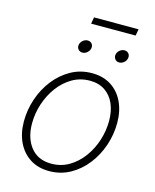

<svg xmlns="http://www.w3.org/2000/svg" viewBox="-124 -912 813 1007"><g transform="rotate(15 283.0 -409.0)"><path d="M239.7 10.7Q180.2 10.7 136.7 -16.8Q93.3 -44.4 69.3 -93.8Q45.4 -143.1 45.4 -208Q45.4 -270.5 65.7 -330.3Q85.9 -390.1 123.5 -438.2Q161.1 -486.3 212.6 -515.1Q264.2 -543.9 326.7 -543.9Q386.2 -543.9 429.7 -516.4Q473.1 -488.8 496.8 -439.5Q520.5 -390.1 520.5 -325.2Q520.5 -262.7 500.2 -202.6Q480 -142.6 442.4 -94.5Q404.8 -46.4 353.3 -17.8Q301.8 10.7 239.7 10.7ZM240.7 -29.8Q294.4 -29.8 337.6 -55.7Q380.9 -81.5 412.1 -124.3Q443.4 -167 460 -219.2Q476.6 -271.5 476.6 -324.7Q476.6 -377.4 459 -417.5Q441.4 -457.5 407.7 -480.2Q374 -502.9 325.7 -502.9Q273.4 -502.9 230.2 -477.8Q187 -452.6 155.5 -410.2Q124 -367.7 106.7 -315.2Q89.4 -262.7 89.4 -208Q89.4 -128.9 128.9 -79.3Q168.5 -29.8 240.7 -29.8ZM447.8 -634.8Q433.6 -634.8 425.3 -645Q417 -655.3 418.9 -669.4Q421.4 -683.6 433.3 -693.6Q445.3 -703.6 459.5 -703.6Q473.6 -703.6 481.9 -693.6Q490.2 -683.6 487.8 -669.4Q485.8 -655.3 473.9 -645Q461.9 -634.8 447.8 -634.8ZM248 -634.8Q233.9 -634.8 225.3 -645Q216.8 -655.3 219.2 -669.4Q221.7 -683.6 233.6 -693.6Q245.6 -703.6 259.8 -703.6Q273.9 -703.6 282.2 -693.6Q290.5 -683.6 288.1 -669.4Q285.6 -655.3 273.9 -645Q262.2 -634.8 248 -634.8ZM501.5 -829.1 495.1 -793.5H253.4L259.8 -829.1Z"/></g></svg>

Font: Inter 20pt ExtraLight
Style: Italic
Weight: 250
Italic angle: -9.3988°
Version: Version 4.001;git-66647c0bb